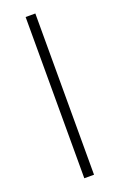

<svg xmlns="http://www.w3.org/2000/svg" viewBox="-133 -703 463 743"><g transform="rotate(-20 98.5 -332.0)"><path d="M78.5 0V-664H118.5V0Z"/></g></svg>

Font: Anek Gurmukhi Medium ExtraLight
Style: Regular
Weight: 250
Version: Version 1.003